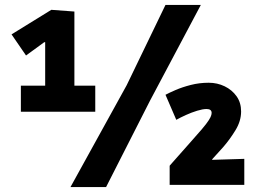

<svg xmlns="http://www.w3.org/2000/svg" viewBox="-20 -753 1068 782"><path d="M267 9 496 -406 654 -733H798L591 -343L412 9ZM65 -298V-404H164V-581H160L86 -527L27 -613L189 -713L283 -706V-404H368V-298ZM671 0V-78Q671 -78 681.5 -90Q692 -102 708.5 -120.5Q725 -139 743 -159.5Q761 -180 776 -197Q805 -229 819 -247.5Q833 -266 837.5 -276Q842 -286 842 -293Q842 -309 821 -309Q806 -309 783 -302Q760 -295 737 -284.5Q714 -274 698 -265L654 -367Q669 -375 695.5 -386.5Q722 -398 757 -407Q792 -416 830 -416Q865 -416 895 -401.5Q925 -387 943.5 -361Q962 -335 962 -299Q962 -260 939 -222.5Q916 -185 890 -155Q883 -147 872 -135Q861 -123 852.5 -113.5Q844 -104 844 -104V-102L975 -106V0Z"/></svg>

Font: Ruda SemiBold
Style: Bold
Weight: 900
Designer: Mariela Monsalve and Angelina Sanchez
Foundry: Mariela Monsalve and Angelina Sanchez
Version: Version 2.000